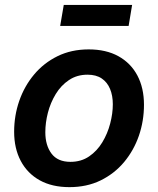

<svg xmlns="http://www.w3.org/2000/svg" viewBox="-20 -751 644 782"><path d="M262.7 11.2Q191.9 11.2 141.6 -16.8Q91.3 -44.9 64.5 -95.7Q37.6 -146.5 37.6 -214.4Q37.6 -279.8 58.3 -339.8Q79.1 -399.9 118.7 -447.3Q158.2 -494.6 214.4 -522.2Q270.5 -549.8 341.3 -549.8Q412.1 -549.8 462.4 -522Q512.7 -494.1 539.6 -443.4Q566.4 -392.6 566.4 -324.2Q566.4 -258.3 545.7 -198.2Q524.9 -138.2 485.4 -90.8Q445.8 -43.5 389.6 -16.1Q333.5 11.2 262.7 11.2ZM267.1 -91.8Q310.5 -91.8 343 -114Q375.5 -136.2 396.7 -171.4Q418 -206.5 428.7 -247.6Q439.5 -288.6 439.5 -326.2Q439.5 -361.8 428.2 -388.9Q417 -416 394.3 -431.4Q371.6 -446.8 336.4 -446.8Q293.5 -446.8 261 -425Q228.5 -403.3 207 -367.9Q185.5 -332.5 175 -291.7Q164.6 -251 164.6 -212.4Q164.6 -159.2 189.7 -125.5Q214.8 -91.8 267.1 -91.8ZM518.1 -731 503.9 -645.5H225.1L239.7 -731Z"/></svg>

Font: Inter 16pt SemiBold
Style: Italic
Weight: 600
Italic angle: -9.3988°
Version: Version 4.001;git-66647c0bb